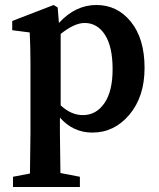

<svg xmlns="http://www.w3.org/2000/svg" viewBox="-20 -516 636 769"><path d="M223 -380V-94Q265 -55 312 -55Q365 -55 398 -102.5Q431 -150 431 -239Q431 -329 400.5 -376.5Q370 -424 319 -424Q278 -424 223 -380ZM211 -486 216 -424Q282 -496 366 -496Q450 -496 504.5 -428.5Q559 -361 559 -244Q559 -129 498.5 -57Q438 15 350 15Q273 15 220 -45V16Q220 63 222 177L300 192V233H32V192L100 179Q102 63 102 16V-265Q102 -326 99 -386L29 -395V-432L195 -496Z"/></svg>

Font: TypoPRO Source Serif Pro
Style: Regular
Weight: 600
Designer: Frank Grießhammer
Foundry: Adobe Systems Incorporated
Version: Version 1.017;PS 1.0;hotconv 1.0.79;makeotf.lib2.5.61930